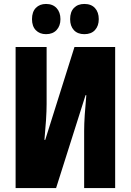

<svg xmlns="http://www.w3.org/2000/svg" viewBox="-20 -952 662 972"><path d="M59 0V-714H216V-425Q216 -391 213 -344Q210 -297 205 -244H209L357 -714H563V0H406V-289Q406 -324 409 -370.5Q412 -417 417 -470H413L264 0ZM142 -855Q142 -892 161.5 -912Q181 -932 213 -932Q247 -932 266.5 -911Q286 -890 286 -855Q286 -821 266.5 -800Q247 -779 213 -779Q181 -779 161.5 -799Q142 -819 142 -855ZM335 -855Q335 -892 354.5 -912Q374 -932 407 -932Q442 -932 461 -911Q480 -890 480 -855Q480 -821 461 -800Q442 -779 407 -779Q373 -779 354 -799.5Q335 -820 335 -855Z"/></svg>

Font: Noto Sans ExtraCondensed Black
Style: Regular
Weight: 900
Width: 2
Designer: Monotype Design Team
Foundry: Monotype Imaging Inc.
Version: Version 2.013; ttfautohint (v1.8.4.7-5d5b)